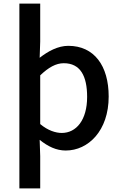

<svg xmlns="http://www.w3.org/2000/svg" viewBox="-20 -817 670 1060"><path d="M87 223H202V45L199 -45C245 -8 291 14 343 14C467 14 580 -95 580 -284C580 -454 500 -564 357 -564C300 -564 245 -534 199 -498L202 -588V-797H87ZM321 -83C288 -83 245 -96 202 -132V-401C248 -445 289 -468 332 -468C424 -468 461 -397 461 -282C461 -154 401 -83 321 -83Z"/></svg>

Font: Noto Sans CJK HK Medium
Style: Regular
Weight: 500
Designer: Ryoko NISHIZUKA 西塚涼子 (kana, bopomofo & ideographs); Paul D. Hunt (Latin, Greek & Cyrillic); Sandoll Communications 산돌커뮤니
Foundry: Adobe
Version: Version 2.004;hotconv 1.0.118;makeotfexe 2.5.65603